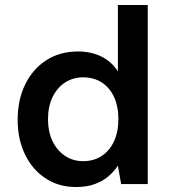

<svg xmlns="http://www.w3.org/2000/svg" viewBox="-20 -740 683 772"><path d="M285 12Q216 12 163 -23Q110 -58 80.5 -119Q51 -180 51 -258Q51 -339 81.5 -401Q112 -463 166.5 -498Q221 -533 293 -533Q347 -533 388 -512.5Q429 -492 454 -453V-720H574V0H467L454 -74Q439 -51 416.5 -31.5Q394 -12 361.5 0Q329 12 285 12ZM314 -92Q357 -92 389 -113Q421 -134 438.5 -172Q456 -210 456 -261Q456 -312 438.5 -350Q421 -388 389 -408.5Q357 -429 314 -429Q274 -429 242 -408.5Q210 -388 191.5 -350Q173 -312 173 -261Q173 -210 191.5 -172Q210 -134 242 -113Q274 -92 314 -92Z"/></svg>

Font: DM Sans 10pt SemiBold
Style: Regular
Weight: 600
Version: Version 4.004;gftools[0.9.30]